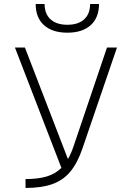

<svg xmlns="http://www.w3.org/2000/svg" viewBox="-20 -928 626 948"><path d="M106 0V-43.9Q168.9 -43.9 211.4 -56.9Q253.9 -69.8 283.2 -99.1L53.7 -693.4H103L314.5 -145H316.9Q332 -171.9 344.7 -210L508.3 -693.4H557.6L387.2 -195.3Q362.8 -123.5 327.4 -80.8Q292 -38.1 238.5 -19Q185.1 0 106 0ZM312.5 -766.6Q238.3 -766.6 197.3 -803.7Q156.2 -840.8 156.2 -908.2H200.2Q200.2 -859.4 229.7 -832.5Q259.3 -805.7 312.5 -805.7Q366.2 -805.7 395.5 -832.5Q424.8 -859.4 424.8 -908.2H468.8Q468.8 -840.8 427.7 -803.7Q386.7 -766.6 312.5 -766.6Z"/></svg>

Font: Cascadia Code NF ExtraLight
Style: Regular
Weight: 200
Monospace: yes
Designer: Aaron Bell
Foundry: Saja Typeworks
Version: Version 2404.023; ttfautohint (v1.8.4)